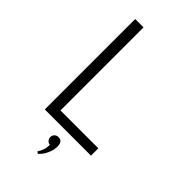

<svg xmlns="http://www.w3.org/2000/svg" viewBox="-313 -914 1239 1239"><g transform="rotate(45 306.0 -295.0)"><path d="M134.5 0H556V-67H210.5V-825H134.5ZM304.5 234.5Q328.5 215.5 345.2 180Q362 144.5 362 112.5Q362 63.5 324.5 63.5Q307 63.5 296.2 74.2Q285.5 85 285.5 101.5Q285.5 116 295.5 126.8Q305.5 137.5 319.5 138.5Q319 164.5 311.2 186.8Q303.5 209 292 224.5Z"/></g></svg>

Font: Spartan
Style: Regular
Weight: 400
Designer: Matt Bailey, Mirko Velimirovic
Foundry: Matt Bailey
Version: Version 1.003; ttfautohint (v1.8.3)